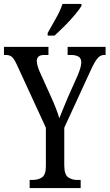

<svg xmlns="http://www.w3.org/2000/svg" viewBox="-23 -951 554 971"><path d="M127 0V-41H142Q170 -41 189.5 -54Q209 -67 209 -111V-305L64 -620Q51 -649 39.5 -661Q28 -673 7 -673H-3V-714H222V-673H201Q179 -673 171 -664Q163 -655 163 -643Q163 -632 167.5 -616.5Q172 -601 177 -590L236 -459Q250 -429 260 -402.5Q270 -376 277 -353Q285 -373 296 -400Q307 -427 320 -458L370 -570Q378 -589 383 -606Q388 -623 388 -635Q388 -657 373.5 -665Q359 -673 336 -673H319V-714H511V-673H503Q485 -673 470.5 -656.5Q456 -640 436 -596L302 -305V-116Q302 -68 321.5 -54.5Q341 -41 367 -41H385V0ZM218 -784Q239 -822 260.5 -859.5Q282 -897 293 -931H389V-921Q379 -904 356 -876.5Q333 -849 305 -821Q277 -793 253 -771H218Z"/></svg>

Font: Noto Serif Lao ExtraCondensed
Style: Regular
Weight: 400
Width: 2
Designer: Monotype Design Team
Foundry: Monotype Imaging Inc.
Version: Version 2.003; ttfautohint (v1.8.4.7-5d5b)